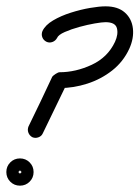

<svg xmlns="http://www.w3.org/2000/svg" viewBox="-31 -549 440 606"><path d="M149 -429Q144 -420 134.5 -416.5Q125 -413 116 -417Q106 -422 102.5 -431.5Q99 -441 103 -451Q112 -470 136.5 -484.5Q161 -499 192.5 -509Q224 -519 253.5 -524Q283 -529 302 -529Q341 -529 363 -509.5Q385 -490 388.5 -459Q392 -428 377 -395Q358 -354 323 -326.5Q288 -299 244.5 -285Q201 -271 157 -271Q155 -271 158.5 -274Q162 -277 167 -280Q172 -283 176 -285Q180 -287 180 -285Q161 -246 142 -206.5Q123 -167 104 -128Q104 -128 104 -128Q104 -128 104 -128Q100 -119 90 -115.5Q80 -112 71 -116Q62 -121 58.5 -130.5Q55 -140 59 -150Q78 -189 97 -228.5Q116 -268 134 -307Q136 -310 145 -316Q153 -321 157 -321Q208 -321 258.5 -344.5Q309 -368 332 -417Q343 -441 338 -460Q333 -479 302 -479Q291 -479 268 -475Q245 -471 219.5 -464Q194 -457 173.5 -448Q153 -439 149 -429Q149 -429 149 -429Q149 -429 149 -429ZM25 -6Q25 -8 29.5 -3.5Q34 1 32 1Q30 1 34.5 -3.5Q39 -8 39 -6Q39 -4 34.5 -8.5Q30 -13 32 -13Q34 -13 29.5 -8.5Q25 -4 25 -6ZM-11 -6Q-11 -24 1.5 -36.5Q14 -49 32 -49Q50 -49 62.5 -36.5Q75 -24 75 -6Q75 12 62.5 24.5Q50 37 32 37Q14 37 1.5 24.5Q-11 12 -11 -6Z"/></svg>

Font: FRB American Cursive Semibold
Style: Italic
Weight: 600
Italic angle: -25°
Version: Version 2.0;Modular Font Editor K font №1